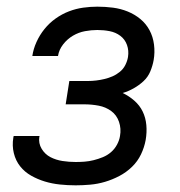

<svg xmlns="http://www.w3.org/2000/svg" viewBox="-20 -548 540 576"><path d="M207 8Q183 8 159.5 5.5Q136 3 114.5 -3.5Q93 -10 73.5 -21Q54 -32 40.5 -49Q27 -66 21.5 -88.5Q16 -111 20 -135Q20 -136 20.5 -137.5Q21 -139 21 -140H99Q99 -140 98.5 -139Q98 -138 98 -138Q95 -118 105 -101.5Q115 -85 131.5 -76.5Q148 -68 167.5 -65Q187 -62 207 -62Q220 -62 233.5 -63Q247 -64 261 -67.5Q275 -71 288.5 -76.5Q302 -82 313 -91.5Q324 -101 331 -114Q338 -127 340 -140Q344 -162 337 -182.5Q330 -203 313.5 -215Q297 -227 276 -231Q255 -235 233 -235H177L188 -305H244Q256 -305 268.5 -306.5Q281 -308 293.5 -311Q306 -314 317.5 -319Q329 -324 339.5 -332.5Q350 -341 356 -353Q362 -365 364 -377Q367 -396 361 -413Q355 -430 341 -440.5Q327 -451 309 -454.5Q291 -458 272 -458Q254 -458 235 -454.5Q216 -451 199 -441Q182 -431 169.5 -415Q157 -399 154 -380H77Q80 -401 89.5 -422Q99 -443 113.5 -461Q128 -479 147 -492.5Q166 -506 187 -514Q208 -522 229.5 -525Q251 -528 272 -528Q296 -528 319 -525Q342 -522 363 -513.5Q384 -505 401 -491Q418 -477 428.5 -457.5Q439 -438 442 -414.5Q445 -391 441 -368Q438 -351 431 -334Q424 -317 410.5 -304.5Q397 -292 381 -283Q365 -274 348 -269Q367 -260 383 -246Q399 -232 408 -213.5Q417 -195 419 -173Q421 -151 417 -128Q413 -106 403 -85Q393 -64 376 -47.5Q359 -31 338 -20Q317 -9 295 -2.5Q273 4 250.5 6Q228 8 207 8Z"/></svg>

Font: Iosevka SS04 Oblique
Style: Regular
Weight: 400
Italic angle: -9°
Monospace: yes
Designer: Belleve Invis
Foundry: Belleve Invis
Version: Version 19.0.0; ttfautohint (v1.8.4)